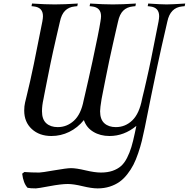

<svg xmlns="http://www.w3.org/2000/svg" viewBox="-20 -752 1047 1065"><path d="M197.8 205.1Q210.4 205.1 280.5 192.9Q350.6 180.7 374 180.7Q402.8 180.7 454.3 192.9Q505.9 205.1 539.6 205.1Q576.2 205.1 604 195.6Q631.8 186 650.9 169.4Q669.9 152.8 684.6 124Q699.2 95.2 708.7 63.7Q718.3 32.2 728 -14.2L736.3 -53.7Q668.5 2.4 587.4 2.4Q536.1 2.4 497.8 -20.8Q459.5 -43.9 445.3 -85.9Q410.2 -43 363.8 -20.3Q317.4 2.4 265.1 2.4Q198.2 2.4 156.2 -36.4Q114.3 -75.2 114.3 -138.7Q114.3 -163.6 119.1 -183.6L127.4 -217.8Q135.7 -251.5 147 -301Q158.2 -350.6 167.5 -396Q213.9 -625.5 214.8 -632.3Q218.3 -651.9 218.3 -662.1Q218.3 -710.9 168 -716.3L154.8 -717.8L157.7 -732.4Q231.4 -727.5 283.7 -727.5Q336.4 -727.5 411.6 -732.4L408.7 -717.8L394.5 -716.3Q361.3 -712.9 341.1 -692.6Q320.8 -672.4 312.5 -632.3Q312 -630.4 292.2 -544.9Q272.5 -459.5 259.8 -397.9Q251 -355 241.5 -306.9Q231.9 -258.8 226.6 -231.4Q221.2 -204.1 221.2 -203.1Q212.9 -166.5 212.9 -134.8Q212.9 -89.8 236.6 -68.4Q260.3 -46.9 300.3 -46.9Q351.1 -46.9 390.1 -82.5Q429.2 -118.2 443.8 -194.3Q444.3 -196.8 451.7 -228.3Q459 -259.8 470.9 -312.3Q482.9 -364.7 492.7 -410.6Q528.3 -575.7 537.1 -632.3Q540.5 -651.9 540.5 -662.1Q540.5 -710.9 490.2 -716.3L477.1 -717.8L480 -732.4Q553.7 -727.5 606 -727.5Q658.7 -727.5 733.9 -732.4L731 -717.8L716.8 -716.3Q683.6 -712.9 663.3 -692.6Q643.1 -672.4 634.8 -632.3Q633.8 -628.4 625.5 -592.3Q617.2 -556.2 606.2 -507.3Q595.2 -458.5 585.9 -415Q576.2 -369.1 565.9 -316.9Q555.7 -264.6 549.6 -234.4Q543.5 -204.1 543.5 -203.1Q535.2 -153.3 535.2 -134.8Q535.2 -89.8 558.8 -68.4Q582.5 -46.9 622.6 -46.9Q675.3 -46.9 714.1 -84.5Q752.9 -122.1 768.1 -203.1Q768.1 -204.1 771.5 -217.8Q774.9 -231.4 780.3 -253.9Q785.6 -276.4 791.7 -303.5Q797.9 -330.6 805.2 -363.8Q812.5 -397 818.4 -426.3Q856.9 -616.7 859.4 -632.3Q862.8 -651.9 862.8 -662.1Q862.8 -710.9 812.5 -716.3L799.3 -717.8L802.2 -732.4Q876 -727.5 903.8 -727.5Q932.1 -727.5 1007.3 -732.4L1004.4 -717.8L990.2 -716.3Q924.3 -710 908.2 -632.3Q906.7 -625 897.9 -587.2Q889.2 -549.3 876.2 -492.7Q863.3 -436 852.5 -383.8Q818.4 -221.7 783.2 -44.4Q774.9 -3.4 766.8 29.3Q758.8 62 746.3 98.4Q733.9 134.8 720 161.9Q706.1 189 686 214.6Q666 240.2 642.6 256.8Q619.1 273.4 588.4 283.2Q557.6 293 521.5 293Q488.8 293 438.2 280.8Q387.7 268.6 356 268.6Q319.3 268.6 254.2 280.8Q189 293 179.2 293Q147.5 293 132.8 289.6Q109.4 264.2 103 211.4L115.2 202.1Q153.3 205.1 197.8 205.1Z"/></svg>

Font: Flanker
Style: Italic
Weight: 400
Italic angle: -12°
Designer: Flanker
Version: Version 2.027